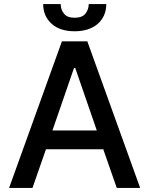

<svg xmlns="http://www.w3.org/2000/svg" viewBox="-20 -932 740 952"><path d="M287 -727H413L675 0H559L492 -192H208L141 0H25ZM353 -595H347L240 -285H460ZM465 -814Q422 -777 350 -777Q277 -777 236 -814Q194 -852 194 -912H281Q281 -884 297 -865Q312 -844 350 -844Q388 -844 404 -865Q420 -886 420 -912H507Q507 -852 465 -814Z"/></svg>

Font: Sinter Medium
Style: Regular
Weight: 500
Foundry: Adobe & rsms
Version: Version 1.000